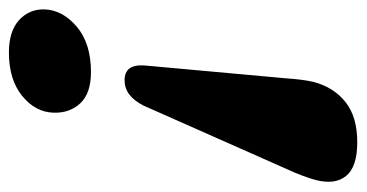

<svg xmlns="http://www.w3.org/2000/svg" viewBox="-211 -409 802 420"><g transform="rotate(-90 190.0 -199.0)"><path d="M89 181.5Q35 181.5 15.2 157.2Q-4.5 133 6 91.5Q9 79.5 15.8 61.5Q22.5 43.5 30.5 26.5L169 -286Q190 -327.5 224.5 -327.5Q259 -327.5 257 -286L228.5 27.5Q227.5 43 225.5 59Q223.5 75 220.5 87Q208.5 131 176.2 156.2Q144 181.5 89 181.5ZM285 -580.5Q331.5 -580.5 355.8 -558.5Q380 -536.5 379.5 -503.5Q378.5 -463.5 341.8 -432.2Q305 -401 242.5 -401Q196 -401 174.2 -424.2Q152.5 -447.5 153.5 -482.5Q154.5 -522.5 190.2 -551.5Q226 -580.5 285 -580.5Z"/></g></svg>

Font: Fraunces 9pt S050
Style: Bold Italic
Weight: 700
Italic angle: -16°
Version: Version 1.000; ttfautohint (v1.8.3)